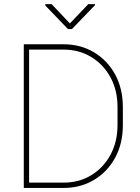

<svg xmlns="http://www.w3.org/2000/svg" viewBox="-20 -930 694 950"><path d="M121.1 0V-26.4H294.4Q371.1 -26.4 431.4 -63Q491.7 -99.6 526.6 -164.1Q561.5 -228.5 561.5 -312V-400.4Q561.5 -483.4 526.6 -547.4Q491.7 -611.3 431.4 -647.9Q371.1 -684.6 294.4 -684.6H118.2V-710.9H294.4Q378.4 -710.9 444.8 -671.4Q511.2 -631.8 549.6 -561.8Q587.9 -491.7 587.9 -398.9V-312Q587.9 -219.2 549.6 -149.2Q511.2 -79.1 444.8 -39.6Q378.4 0 294.4 0ZM124 0H97.7V-710.9H124ZM450.2 -904.8 335.9 -786.1H316.4L204.1 -902.8V-909.7H235.4L325.7 -814L417 -909.7H450.2Z"/></svg>

Font: Heebo Thin
Style: Regular
Weight: 250
Designer: Oded Ezer
Foundry: Ezer Type House
Version: Version 3.100